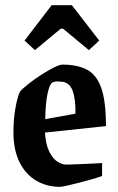

<svg xmlns="http://www.w3.org/2000/svg" viewBox="-20 -713 458 743"><path d="M375 -32Q359 -26 334.5 -19Q310 -12 284.5 -5.5Q259 1 239 5.5Q219 10 211 10Q162 10 121 -13.5Q80 -37 56 -84.5Q32 -132 32 -202Q32 -251 39.5 -293.5Q47 -336 57 -358Q66 -369 88.5 -387Q111 -405 138 -422.5Q165 -440 188 -451.5Q211 -463 222 -463Q278 -463 315.5 -444Q353 -425 371.5 -373.5Q390 -322 390 -225L154 -200Q157 -153 171 -125.5Q185 -98 203 -87Q221 -76 236 -76Q239 -76 255 -76.5Q271 -77 293.5 -78Q316 -79 338 -80Q360 -81 375 -82ZM183 -394Q172 -388 164 -350.5Q156 -313 155 -252L272 -273Q273 -329 261 -362Q249 -395 217 -397Q210 -398 200.5 -398Q191 -398 183 -394ZM115 -519 75 -556 180 -693H258L364 -556L324 -519L224 -602H215Z"/></svg>

Font: Grenze Gotisch SemiBold
Style: Regular
Weight: 600
Designer: Renata Polastri
Foundry: Omnibus-Type
Version: Version 1.001